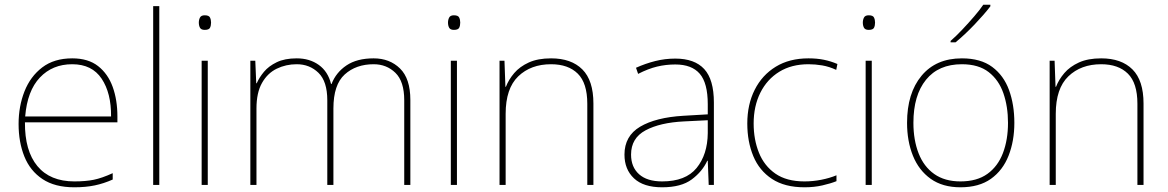

<svg xmlns="http://www.w3.org/2000/svg" viewBox="-20 -786 4964 816"><path d="M287 -538Q355 -538 397 -505Q439 -472 459 -416.5Q479 -361 479 -291V-266H86Q85 -145 139 -80Q193 -15 296 -15Q344 -15 378.5 -22Q413 -29 459 -50V-23Q421 -6 382.5 2Q344 10 296 10Q213 10 160.5 -25Q108 -60 83.5 -121Q59 -182 59 -259Q59 -334 84 -397.5Q109 -461 159.5 -499.5Q210 -538 287 -538ZM287 -513Q203 -513 149.5 -456.5Q96 -400 87 -291H452Q453 -390 412 -451.5Q371 -513 287 -513Z M657 0H631V-760H657Z M850 -721Q868 -721 872.5 -711.5Q877 -702 877 -690Q877 -677 872.5 -668Q868 -659 850 -659Q835 -659 830 -668Q825 -677 825 -690Q825 -702 830 -711.5Q835 -721 850 -721ZM863 -528V0H837V-528Z M1568 -538Q1636 -538 1680 -495Q1724 -452 1724 -361V0H1698V-360Q1698 -440 1660.5 -476.5Q1623 -513 1568 -513Q1493 -513 1445 -469.5Q1397 -426 1397 -325V0H1371V-360Q1371 -440 1333.5 -476.5Q1296 -513 1241 -513Q1195 -513 1156 -494Q1117 -475 1093.5 -433.5Q1070 -392 1070 -325V0H1044V-528H1065L1069 -432H1071Q1082 -457 1102 -481Q1122 -505 1156 -521.5Q1190 -538 1241 -538Q1296 -538 1335 -510Q1374 -482 1387 -429H1389Q1408 -478 1452.5 -508Q1497 -538 1568 -538Z M1909 -721Q1927 -721 1931.5 -711.5Q1936 -702 1936 -690Q1936 -677 1931.5 -668Q1927 -659 1909 -659Q1894 -659 1889 -668Q1884 -677 1884 -690Q1884 -702 1889 -711.5Q1894 -721 1909 -721ZM1922 -528V0H1896V-528Z M2322 -538Q2408 -538 2455 -491Q2502 -444 2502 -346V0H2476V-345Q2476 -433 2435.5 -473Q2395 -513 2322 -513Q2236 -513 2182.5 -461.5Q2129 -410 2129 -302V0H2103V-528H2124L2128 -417H2130Q2142 -448 2165.5 -475.5Q2189 -503 2227.5 -520.5Q2266 -538 2322 -538Z M2850 -537Q2932 -537 2973 -492.5Q3014 -448 3014 -350V0H2992L2988 -103H2986Q2965 -57 2920 -23.5Q2875 10 2794 10Q2715 10 2674.5 -28Q2634 -66 2634 -129Q2634 -208 2700.5 -247.5Q2767 -287 2885 -294L2988 -300V-343Q2988 -433 2954 -472.5Q2920 -512 2850 -512Q2810 -512 2772.5 -503Q2735 -494 2692 -472L2683 -498Q2723 -516 2764.5 -526.5Q2806 -537 2850 -537ZM2887 -270Q2785 -265 2723.5 -232Q2662 -199 2662 -129Q2662 -76 2696 -45.5Q2730 -15 2794 -15Q2894 -15 2940.5 -72Q2987 -129 2988 -220V-275Z M3399 10Q3315 10 3261 -25.5Q3207 -61 3181.5 -122.5Q3156 -184 3156 -261Q3156 -342 3187.5 -404.5Q3219 -467 3277 -502.5Q3335 -538 3416 -538Q3452 -538 3481.5 -532Q3511 -526 3539 -514L3534 -489Q3504 -503 3474.5 -508Q3445 -513 3416 -513Q3344 -513 3292 -481Q3240 -449 3211.5 -392Q3183 -335 3183 -261Q3183 -193 3205.5 -137Q3228 -81 3275.5 -48Q3323 -15 3399 -15Q3435 -15 3470.5 -22Q3506 -29 3535 -41V-16Q3510 -6 3475 2Q3440 10 3399 10Z M3672 -721Q3690 -721 3694.5 -711.5Q3699 -702 3699 -690Q3699 -677 3694.5 -668Q3690 -659 3672 -659Q3657 -659 3652 -668Q3647 -677 3647 -690Q3647 -702 3652 -711.5Q3657 -721 3672 -721ZM3685 -528V0H3659V-528Z M4291 -264Q4291 -187 4266.5 -124.5Q4242 -62 4191.5 -26Q4141 10 4062 10Q3986 10 3935.5 -26Q3885 -62 3860 -124Q3835 -186 3835 -264Q3835 -390 3896.5 -464Q3958 -538 4068 -538Q4148 -538 4197 -501.5Q4246 -465 4268.5 -403Q4291 -341 4291 -264ZM3862 -264Q3862 -191 3884 -134.5Q3906 -78 3950.5 -46.5Q3995 -15 4062 -15Q4132 -15 4176.5 -47Q4221 -79 4242.5 -135.5Q4264 -192 4264 -264Q4264 -333 4244.5 -389.5Q4225 -446 4182 -479.5Q4139 -513 4068 -513Q3969 -513 3915.5 -447Q3862 -381 3862 -264ZM4189 -759Q4163 -725 4122 -682Q4081 -639 4041 -606H4020V-612Q4043 -632 4069.5 -660Q4096 -688 4120.5 -716.5Q4145 -745 4159 -766H4189Z M4660 -538Q4746 -538 4793 -491Q4840 -444 4840 -346V0H4814V-345Q4814 -433 4773.5 -473Q4733 -513 4660 -513Q4574 -513 4520.5 -461.5Q4467 -410 4467 -302V0H4441V-528H4462L4466 -417H4468Q4480 -448 4503.5 -475.5Q4527 -503 4565.5 -520.5Q4604 -538 4660 -538Z"/></svg>

Font: Noto Sans Devanagari Thin
Style: Regular
Weight: 100
Designer: Jelle Bosma - Monotype Design Team
Foundry: Monotype Imaging Inc.
Version: Version 2.004; ttfautohint (v1.8.4.7-5d5b)